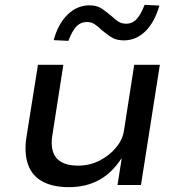

<svg xmlns="http://www.w3.org/2000/svg" viewBox="-20 -765 741 794"><path d="M265 9Q199 9 155.5 -14.5Q112 -38 95.5 -86Q79 -134 90 -202L137 -497H242L197 -209Q190 -168 198.5 -139.5Q207 -111 233 -95.5Q259 -80 303 -80Q351 -80 392 -101Q433 -122 460.5 -155.5Q488 -189 493 -227L535 -497H641L563 0H466L483 -108H481Q442 -49 388.5 -20Q335 9 265 9ZM263 -596 202 -599Q220 -666 259.5 -704.5Q299 -743 350 -743Q382 -743 403 -728Q424 -713 443 -697Q455 -685 469 -676Q483 -667 501 -667Q528 -667 545.5 -686.5Q563 -706 578 -745L639 -742Q620 -674 581.5 -636Q543 -598 492 -598Q459 -598 438 -612.5Q417 -627 399 -642Q386 -655 372 -664.5Q358 -674 340 -674Q313 -674 295 -654.5Q277 -635 263 -596Z"/></svg>

Font: Nunito Sans 7pt SemiExpanded Medium
Style: Italic
Weight: 500
Width: 6
Italic angle: -9°
Designer: Vernon Adams
Foundry: Vernon Adams
Version: Version 3.101;gftools[0.9.27]